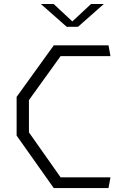

<svg xmlns="http://www.w3.org/2000/svg" viewBox="-20 -962 660 982"><path d="M65 -268.5V-466.5L255 -730H535L545 -675H290L128 -450V-285L290 -55H545L535 0H255ZM321 -825H379L511 -941.5H445.5L350 -852.5L254.5 -941.5H189Z"/></svg>

Font: Monaspace Krypton Var
Style: Regular
Weight: 400
Designer: Riley Cran and the Lettermatic Team
Version: Version 1.101 (Monaspace Krypton Var)